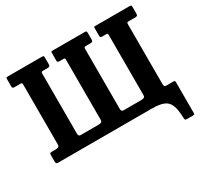

<svg xmlns="http://www.w3.org/2000/svg" viewBox="-189 -996 1508 1442"><g transform="rotate(-30 565.0 -275.0)"><path d="M271 -637V-117Q271 -95 290 -95H443.5Q456.5 -95 467 -99Q477.5 -103 477.5 -120V-638Q477.5 -648 475.5 -651.5Q473.5 -655 463 -655H427.5Q411 -655 411 -670V-737Q411 -747 414.2 -748.5Q417.5 -750 426 -750H702Q713 -750 716.5 -747.2Q720 -744.5 720 -733V-676Q720 -663 714.2 -659Q708.5 -655 699 -655H661.5Q649.5 -655 646 -652.2Q642.5 -649.5 642.5 -637V-117Q642.5 -95 661.5 -95H814.5Q827.5 -95 838 -99Q848.5 -103 848.5 -120V-638Q848.5 -648 846.8 -651.5Q845 -655 833.5 -655H798.5Q782.5 -655 782.5 -670V-737Q782.5 -747 785.5 -748.5Q788.5 -750 797.5 -750H1090.5Q1102 -750 1105.2 -747.2Q1108.5 -744.5 1108.5 -733V-676Q1108.5 -663 1102.8 -659Q1097 -655 1087.5 -655H1032.5Q1020.5 -655 1017 -652.2Q1013.5 -649.5 1013.5 -637V-117Q1013.5 -95 1032.5 -95H1097.5Q1104.5 -95 1106.5 -90.5Q1108.5 -86 1108.5 -79V184.5Q1108.5 195.5 1104.8 197.8Q1101 200 1089.5 200H1042.5Q1028.5 200 1026 194.2Q1023.5 188.5 1023 176.5Q1021.5 107.5 1006.2 69Q991 30.5 954.8 15.2Q918.5 0 853.5 0H41Q21 0 21 -16V-81Q21 -89 25.5 -92Q30 -95 44 -95H72Q85 -95 95.5 -99Q106 -103 106 -120V-638Q106 -648 104.2 -651.5Q102.5 -655 91 -655H38Q21 -655 21 -670V-737Q21 -747 24.2 -748.5Q27.5 -750 36 -750H330.5Q342 -750 345.2 -747.2Q348.5 -744.5 348.5 -733V-676Q348.5 -663 342.8 -659Q337 -655 327.5 -655H289.5Q278 -655 274.5 -652.2Q271 -649.5 271 -637Z"/></g></svg>

Font: Besley* Narrow
Style: Bold
Weight: 700
Width: 4
Designer: Owen Earl
Foundry: indestructible type*
Version: Version 3.000; ttfautohint (v1.8.3)